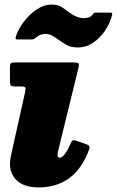

<svg xmlns="http://www.w3.org/2000/svg" viewBox="-20 -792 509 837"><path d="M320.5 -490 234.5 -138.5Q233 -134 232 -127Q231 -120 231 -116Q231 -104.5 240 -104.5Q260 -104.5 285 -160Q291.5 -175.5 295.5 -179.2Q299.5 -183 314 -178L358.5 -162.5Q373 -157 370 -146.2Q367 -135.5 360.5 -120Q328 -45 274.2 -10Q220.5 25 149 25Q87.5 25 55.5 -3.5Q23.5 -32 23.5 -77Q23.5 -91.5 27 -110Q30.5 -128.5 33.5 -140L88.5 -386Q92.5 -404.5 90.8 -409.8Q89 -415 72.5 -415H47Q31 -415 27.2 -419.2Q23.5 -423.5 23.5 -440V-499Q23.5 -513.5 28.2 -516.8Q33 -520 47 -520H294.5Q319 -520 322.5 -515.2Q326 -510.5 320.5 -490ZM320 -585Q288.5 -585 269.2 -596.5Q250 -608 234 -619.5Q217 -632 205 -638Q193 -644 178 -644Q162.5 -644 151.8 -638Q141 -632 135 -627Q126.5 -620 118 -620H57Q48.5 -620 48 -623.8Q47.5 -627.5 50 -635Q60.5 -667 84.8 -698.5Q109 -730 140.2 -751Q171.5 -772 202.5 -772Q234 -772 250.2 -760.8Q266.5 -749.5 282 -737.5Q298 -725.5 314.2 -719.2Q330.5 -713 343 -713Q355.5 -713 364.8 -715.5Q374 -718 381.5 -726Q386 -731 388.2 -734Q390.5 -737 397.5 -737H461.5Q472 -737 468.5 -726Q459 -689 436.8 -656.8Q414.5 -624.5 384.5 -604.8Q354.5 -585 320 -585Z"/></svg>

Font: Besley* Narrow Fatface
Style: Italic
Weight: 900
Width: 4
Italic angle: -13°
Designer: Owen Earl
Foundry: indestructible type*
Version: Version 3.000; ttfautohint (v1.8.3)